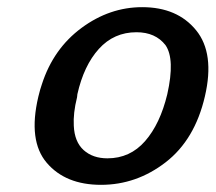

<svg xmlns="http://www.w3.org/2000/svg" viewBox="-20 -507 602 536"><path d="M87 -237Q92 -258 97 -272Q129 -371 207.5 -429Q286 -487 377 -487Q475 -487 527.5 -422.5Q580 -358 552 -238Q524 -117 442.5 -54Q361 9 262 9Q163 9 110.5 -52.5Q58 -114 87 -237ZM196 -244Q196 -242 195.5 -239Q195 -236 195 -235Q184 -191 186 -156Q188 -111 213.5 -88Q239 -65 280 -65Q343 -65 385 -113Q427 -161 447 -244Q469 -342 442 -381Q414 -417 361 -417Q298 -417 256 -370.5Q214 -324 196 -244Z"/></svg>

Font: Coval
Style: Medium Italic
Weight: 500
Foundry: Context Ltd
Version: Version 001.000